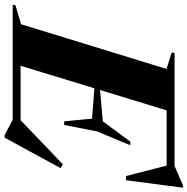

<svg xmlns="http://www.w3.org/2000/svg" viewBox="-60 -782 828 848"><g transform="rotate(90 354.0 -358.0)"><path d="M526.5 35.5 459 0H-49.5L-46.5 -12.5L37 -37L234.5 -679.5L161.5 -702.5L165 -715H663L749.5 -752.5H759L726 -500.5H707.5L661.5 -680H417.5L327.5 -386L466 -398L555.5 -519.5H571.5L510.5 -373L482 -227.5H466L454 -350.5L320 -361L220.5 -35H461L656 -222L672.5 -211.5L538 35.5Z"/></g></svg>

Font: Newsreader Display
Style: Bold Italic
Weight: 700
Italic angle: -17°
Designer: Hugues Gentile
Foundry: Production Type
Version: Version 1.001